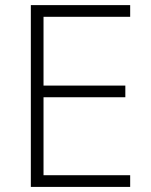

<svg xmlns="http://www.w3.org/2000/svg" viewBox="-20 -734 592 754"><path d="M491.2 0H101.1V-713.9H491.2V-668H150.9V-397.9H472.2V-352.1H150.9V-45.9H491.2Z"/></svg>

Font: JBL Sans
Style: Light
Weight: 300
Version: Version 1.10